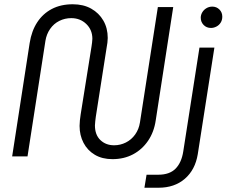

<svg xmlns="http://www.w3.org/2000/svg" viewBox="-20 -733 1062 900"><path d="M507 13Q459 13 424.5 -7.5Q390 -28 371.5 -63.5Q353 -99 353 -143Q353 -155 354.5 -169Q356 -183 358 -196L409 -515Q410 -523 411.5 -533Q413 -543 413 -551Q413 -593 384.5 -620.5Q356 -648 314 -648Q284 -648 258 -635Q232 -622 215 -597.5Q198 -573 193 -542L109 0H37L119 -531Q128 -588 154.5 -628.5Q181 -669 223 -691Q265 -713 321 -713Q371 -713 407.5 -692.5Q444 -672 464.5 -636.5Q485 -601 485 -555Q485 -545 483.5 -533Q482 -521 480 -511L429 -185Q428 -175 426.5 -164.5Q425 -154 425 -145Q425 -101 450.5 -76.5Q476 -52 515 -52Q544 -52 570 -65Q596 -78 613.5 -102.5Q631 -127 636 -159L720 -700H792L710 -169Q702 -114 674 -73Q646 -32 603.5 -9.5Q561 13 507 13ZM657 147 667 86H722Q775 86 803 57.5Q831 29 839 -23L915 -510H985L907 -10Q895 63 846.5 105Q798 147 723 147ZM969 -602Q948 -602 934.5 -616Q921 -630 921 -650Q921 -663 928 -675Q935 -687 947.5 -694.5Q960 -702 975 -702Q995 -702 1008.5 -688.5Q1022 -675 1022 -655Q1022 -639 1014.5 -627Q1007 -615 994.5 -608.5Q982 -602 969 -602Z"/></svg>

Font: MuseoModerno Light
Style: Italic
Weight: 300
Italic angle: -9°
Designer: Pablo Cosgaya, Héctor Gatti, Marcela Romero, and the Authors of The MuseoModerno Project.
Foundry: Omnibus-Type Team
Version: Version 1.003